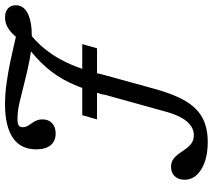

<svg xmlns="http://www.w3.org/2000/svg" viewBox="-60 -562 815 734"><g transform="rotate(-90 347.0 -194.5)"><path d="M352.4 -201.6 354 -211.3Q373.4 -282.3 397.6 -333.5Q421.8 -384.7 457.3 -425Q492.7 -465.3 544.4 -504H608.9Q547.6 -463.7 505.6 -400.4Q463.7 -337.1 438.7 -246L427.4 -201.6ZM258.1 -230.6 274.2 -287.1H546L529.8 -230.6ZM204 -388.7Q175 -388.7 159.3 -408.1Q143.5 -427.4 143.5 -462.9Q143.5 -491.9 154.4 -514.5Q165.3 -537.1 187.1 -552Q208.9 -566.9 241.1 -574.6Q273.4 -582.3 315.3 -582.3Q355.6 -582.3 398 -576.2Q440.3 -570.2 479 -562.1Q517.7 -554 547.6 -546.8Q577.4 -539.5 592.7 -537.1L556.5 -517.7Q579 -550.8 600.8 -566.5Q622.6 -582.3 647.6 -582.3Q669.4 -582.3 681.9 -571.4Q694.4 -560.5 694.4 -541.1Q694.4 -511.3 663.3 -495.6Q632.3 -479.8 575 -479.8Q529.8 -479.8 486.3 -488.3Q442.7 -496.8 402 -507.3Q361.3 -517.7 325.4 -526.2Q289.5 -534.7 260.5 -534.7Q242.7 -534.7 235.5 -530.2Q228.2 -525.8 228.2 -514.5Q228.2 -504.8 232.7 -496.8Q237.1 -488.7 243.1 -480.6Q249.2 -472.6 253.6 -462.5Q258.1 -452.4 258.1 -438.7Q258.1 -416.1 243.5 -402.4Q229 -388.7 204 -388.7ZM171.8 192.7Q107.3 192.7 67.3 168.1Q27.4 143.5 27.4 104Q27.4 80.6 40.7 66.5Q54 52.4 76.6 52.4Q94.4 52.4 106.5 61.3Q118.5 70.2 127.4 83.1Q136.3 96 145.6 108.9Q154.8 121.8 166.9 130.6Q179 139.5 197.6 139.5Q217.7 139.5 234.7 127.4Q251.6 115.3 264.9 91.1Q278.2 66.9 287.9 31.5L352.4 -201.6H427.4L375 -11.3Q354.8 62.9 328.2 107.7Q301.6 152.4 263.7 172.6Q225.8 192.7 171.8 192.7Z"/></g></svg>

Font: Playfair 5pt SemiExpanded Light
Style: Italic
Weight: 300
Width: 6
Italic angle: -15.6°
Designer: Claus Eggers Sørensen
Foundry: Claus Eggers Sørensen
Version: Version 2.203